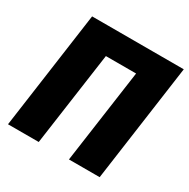

<svg xmlns="http://www.w3.org/2000/svg" viewBox="-157 -840 970 985"><g transform="rotate(30 328.0 -347.5)"><path d="M559 0H377L455 -554H276L198 0H16L113 -695H656Z"/></g></svg>

Font: Trujillo ExtraBold
Style: Italic
Weight: 800
Italic angle: -8°
Designer: Fira Sans original fonts by bBox Type GmbH, Carrois Corporate GbR, & Edenspiekermann AG / Changes by Cristiano Sobral
Foundry: Fira Sans original fonts by bBox Type GmbH, Carrois Corporate GbR, & Edenspiekermann AG / Changes by Cristiano Sobral
Version: Version 4.301;July 28, 2020;FontCreator 13.0.0.2655 64-bit